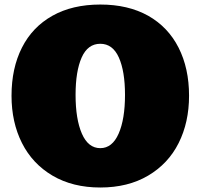

<svg xmlns="http://www.w3.org/2000/svg" viewBox="-20 -812 909 846"><path d="M421.9 14.2Q300.3 14.2 211.4 -38.1Q123 -90.3 76.9 -181.6Q30.8 -272.9 30.8 -390.1Q30.8 -511.7 76.7 -602.1Q122.6 -692.9 210.7 -742.4Q298.8 -792 421.9 -792Q544.4 -792 632.8 -742.7Q720.7 -692.9 766.8 -602.1Q813 -511.2 813 -390.1Q813 -272.9 767.1 -181.6Q721.2 -90.3 632.6 -38.1Q543.9 14.2 421.9 14.2ZM421.9 -159.2Q474.6 -159.2 502.7 -223.1Q530.8 -287.1 530.8 -394Q530.8 -498 503.7 -558.6Q476.6 -619.1 421.9 -619.1Q366.7 -619.1 339.8 -558.6Q313 -498 313 -394Q313 -287.1 340.8 -223.1Q368.7 -159.2 421.9 -159.2Z"/></svg>

Font: Moul
Style: Regular
Weight: 400
Designer: Danh Hong
Version: Version 8.002; ttfautohint (v1.8.3)